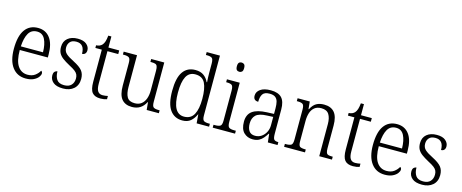

<svg xmlns="http://www.w3.org/2000/svg" viewBox="-42 -1396 4909 2042"><g transform="rotate(15 2412.5 -375.0)"><path d="M256 10Q161 10 107.5 -61.5Q54 -133 54 -263Q54 -404 104 -474Q154 -544 247 -544Q332 -544 379.5 -480.5Q427 -417 427 -299V-267H118Q118 -148 157 -91Q196 -34 265 -34Q315 -34 347 -58Q379 -82 395 -113Q401 -110 405.5 -103.5Q410 -97 410 -86Q410 -68 393 -45.5Q376 -23 342 -6.5Q308 10 256 10ZM363 -307Q362 -395 334.5 -449.5Q307 -504 247 -504Q184 -504 154 -452Q124 -400 119 -307Z M667 10Q593 10 557.5 -20.5Q522 -51 522 -95Q522 -126 535.5 -138.5Q549 -151 564 -151Q564 -96 587.5 -61.5Q611 -27 669 -27Q721 -27 747.5 -55Q774 -83 774 -129Q774 -153 765.5 -171.5Q757 -190 735 -207Q713 -224 672 -245Q622 -272 591.5 -295Q561 -318 547 -345.5Q533 -373 533 -412Q533 -474 574.5 -508.5Q616 -543 685 -543Q749 -543 781.5 -515Q814 -487 814 -450Q814 -426 802 -412.5Q790 -399 768 -399Q768 -508 678 -508Q631 -508 609 -483Q587 -458 587 -421Q587 -379 615 -353.5Q643 -328 702 -299Q773 -263 801 -228Q829 -193 829 -138Q829 -68 784.5 -29Q740 10 667 10Z M1078 10Q1016 10 988 -24Q960 -58 960 -143V-496H889V-525Q932 -527 955 -553Q968 -568 976 -592.5Q984 -617 988 -658H1022V-536H1141V-496H1022V-139Q1022 -80 1039.5 -55Q1057 -30 1092 -30Q1109 -30 1122 -32Q1135 -34 1150 -37V-1Q1136 4 1117 7Q1098 10 1078 10Z M1426 10Q1351 10 1312.5 -36.5Q1274 -83 1274 -185V-434Q1274 -481 1257 -492.5Q1240 -504 1200 -504H1190V-536H1337V-186Q1337 -115 1359.5 -75.5Q1382 -36 1444 -36Q1489 -36 1518 -59Q1547 -82 1561 -121.5Q1575 -161 1575 -210V-428Q1575 -463 1568 -479Q1561 -495 1544.5 -499.5Q1528 -504 1501 -504H1493V-536H1637V-103Q1637 -55 1654 -43.5Q1671 -32 1709 -32H1721V0H1587L1579 -83H1575Q1528 10 1426 10Z M1980 10Q1893 10 1844.5 -57Q1796 -124 1796 -267Q1796 -410 1843 -477.5Q1890 -545 1979 -545Q2036 -545 2071.5 -519Q2107 -493 2126 -451H2131Q2129 -476 2128 -504Q2127 -532 2127 -556V-654Q2127 -705 2110 -716.5Q2093 -728 2056 -728H2044V-760H2190V-102Q2190 -55 2207 -43.5Q2224 -32 2263 -32H2274V0H2137L2129 -97H2127Q2106 -49 2071.5 -19.5Q2037 10 1980 10ZM1989 -34Q2063 -35 2095.5 -95Q2128 -155 2128 -266Q2128 -380 2098 -440Q2068 -500 1990 -500Q1922 -500 1891 -441Q1860 -382 1860 -265Q1860 -33 1989 -34Z M2433 -647Q2415 -647 2404 -658Q2393 -669 2393 -698Q2393 -727 2404 -738Q2415 -749 2433 -749Q2450 -749 2461.5 -738Q2473 -727 2473 -698Q2473 -669 2461.5 -658Q2450 -647 2433 -647ZM2314 0V-32H2332Q2372 -32 2389 -43.5Q2406 -55 2406 -103V-431Q2406 -480 2390 -492Q2374 -504 2336 -504H2327V-536H2468V-105Q2468 -56 2485 -44Q2502 -32 2542 -32H2560V0Z M2755 10Q2696 10 2657 -28.5Q2618 -67 2618 -148Q2618 -227 2670 -265Q2722 -303 2829 -307L2906 -310V-372Q2906 -413 2898.5 -443Q2891 -473 2869.5 -489.5Q2848 -506 2807 -506Q2749 -506 2729.5 -475Q2710 -444 2710 -391Q2656 -391 2656 -445Q2656 -488 2696 -516Q2736 -544 2809 -544Q2891 -544 2929.5 -504Q2968 -464 2968 -375V-111Q2968 -62 2979.5 -47Q2991 -32 3024 -32H3028V0H2921L2911 -92H2906Q2890 -66 2870.5 -42.5Q2851 -19 2823.5 -4.5Q2796 10 2755 10ZM2770 -33Q2810 -33 2840.5 -54Q2871 -75 2888.5 -109.5Q2906 -144 2906 -185V-277L2839 -274Q2751 -271 2716.5 -238Q2682 -205 2682 -145Q2682 -95 2703 -64Q2724 -33 2770 -33Z M3100 0V-32H3112Q3153 -32 3170 -43.5Q3187 -55 3187 -105V-433Q3187 -481 3170 -492.5Q3153 -504 3116 -504H3105V-536H3239L3247 -454H3251Q3277 -505 3312 -524.5Q3347 -544 3396 -544Q3472 -544 3511 -498Q3550 -452 3550 -354V-105Q3550 -72 3556.5 -56.5Q3563 -41 3578 -36.5Q3593 -32 3620 -32H3627V0H3487V-354Q3487 -420 3462.5 -459.5Q3438 -499 3378 -499Q3331 -499 3302.5 -475.5Q3274 -452 3261.5 -413Q3249 -374 3249 -326V-102Q3249 -54 3265.5 -43Q3282 -32 3322 -32H3330V0Z M3859 10Q3797 10 3769 -24Q3741 -58 3741 -143V-496H3670V-525Q3713 -527 3736 -553Q3749 -568 3757 -592.5Q3765 -617 3769 -658H3803V-536H3922V-496H3803V-139Q3803 -80 3820.5 -55Q3838 -30 3873 -30Q3890 -30 3903 -32Q3916 -34 3931 -37V-1Q3917 4 3898 7Q3879 10 3859 10Z M4209 10Q4114 10 4060.5 -61.5Q4007 -133 4007 -263Q4007 -404 4057 -474Q4107 -544 4200 -544Q4285 -544 4332.5 -480.5Q4380 -417 4380 -299V-267H4071Q4071 -148 4110 -91Q4149 -34 4218 -34Q4268 -34 4300 -58Q4332 -82 4348 -113Q4354 -110 4358.5 -103.5Q4363 -97 4363 -86Q4363 -68 4346 -45.5Q4329 -23 4295 -6.5Q4261 10 4209 10ZM4316 -307Q4315 -395 4287.5 -449.5Q4260 -504 4200 -504Q4137 -504 4107 -452Q4077 -400 4072 -307Z M4620 10Q4546 10 4510.5 -20.5Q4475 -51 4475 -95Q4475 -126 4488.5 -138.5Q4502 -151 4517 -151Q4517 -96 4540.5 -61.5Q4564 -27 4622 -27Q4674 -27 4700.5 -55Q4727 -83 4727 -129Q4727 -153 4718.5 -171.5Q4710 -190 4688 -207Q4666 -224 4625 -245Q4575 -272 4544.5 -295Q4514 -318 4500 -345.5Q4486 -373 4486 -412Q4486 -474 4527.5 -508.5Q4569 -543 4638 -543Q4702 -543 4734.5 -515Q4767 -487 4767 -450Q4767 -426 4755 -412.5Q4743 -399 4721 -399Q4721 -508 4631 -508Q4584 -508 4562 -483Q4540 -458 4540 -421Q4540 -379 4568 -353.5Q4596 -328 4655 -299Q4726 -263 4754 -228Q4782 -193 4782 -138Q4782 -68 4737.5 -29Q4693 10 4620 10Z"/></g></svg>

Font: Noto Serif Tamil SemiCondensed Light
Style: Italic
Weight: 300
Width: 4
Italic angle: -12°
Designer: Indian Type Foundry, Tom Grace, and the Monotype Design Team
Foundry: Monotype Imaging Inc.
Version: Version 2.003; ttfautohint (v1.8.4.7-5d5b)